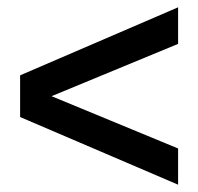

<svg xmlns="http://www.w3.org/2000/svg" viewBox="-20 -588 541 525"><path d="M467 -568 35 -382V-268L467 -83V-182L121 -325L467 -468Z"/></svg>

Font: Argentum Sans Medium
Style: Regular
Weight: 500
Designer: Julieta Ulanovsky
Foundry: Julieta Ulanovsky
Version: Version 5.001;January 29, 2019;FontCreator 11.5.0.2425 64-bi